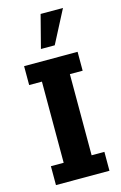

<svg xmlns="http://www.w3.org/2000/svg" viewBox="-123 -856 575 909"><g transform="rotate(-15 165.0 -401.0)"><path d="M33.7 0V-92.6H96.3V-490.4H33.7V-583H295.9V-490.4H233.3V-92.6H295.9V0ZM131.7 -640.8 173.2 -801.5H282.8L199.4 -640.8Z"/></g></svg>

Font: Rokkitt SemiBold
Style: Regular
Weight: 600
Designer: Vernon Adams
Foundry: Vernon Adams
Version: Version 3.103